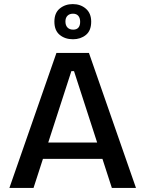

<svg xmlns="http://www.w3.org/2000/svg" viewBox="-20 -919 711 939"><path d="M26 0 256 -660H415L645 0H527L342 -571H329L144 0ZM141 -142V-222H544V-142ZM337 -727Q298 -727 272 -748.5Q246 -770 246 -813Q246 -856 272.5 -877.5Q299 -899 336 -899Q374 -899 400 -876.5Q426 -854 426 -813Q426 -769 400 -748Q374 -727 337 -727ZM338 -774Q355 -774 363.5 -784Q372 -794 372 -812Q372 -831 363 -841.5Q354 -852 337 -852Q320 -852 310 -842Q300 -832 300 -814Q300 -795 310 -784.5Q320 -774 338 -774Z"/></svg>

Font: Bricolage Grotesque 96pt ExtraBold Medium
Style: Regular
Weight: 500
Version: Version 1.001;gftools[0.9.33.dev8+g029e19f]